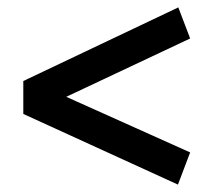

<svg xmlns="http://www.w3.org/2000/svg" viewBox="-20 -617 591 519"><path d="M461 -118 43 -309V-398L462 -597L494 -513L133 -343V-367L494 -205Z"/></svg>

Font: Bitter Thin SemiBold
Style: Regular
Weight: 600
Version: Version 2.002